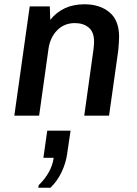

<svg xmlns="http://www.w3.org/2000/svg" viewBox="-20 -541 640 898"><path d="M47 0 119 -511H213L215 -448Q244 -484 283.5 -502.5Q323 -521 375 -521Q447 -521 492 -483.5Q537 -446 537 -369Q537 -359 536 -342Q535 -325 533 -304L490 0H374L417 -308Q419 -322 419.5 -332.5Q420 -343 420 -347Q420 -391 395 -412Q370 -433 330 -433Q281 -433 248 -400Q215 -367 207 -314L163 0ZM159 337 161 325Q191 296 209 263Q227 230 231 197H183L201 70H310L294 179Q288 222 268 264Q248 306 216 337Z"/></svg>

Font: Chivo Mono Medium Medium
Style: Italic
Weight: 500
Italic angle: -8.05°
Monospace: yes
Version: Version 1.008